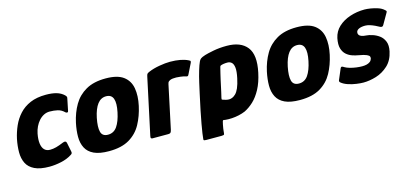

<svg xmlns="http://www.w3.org/2000/svg" viewBox="-54 -845 2813 1316"><g transform="rotate(-15 1352.0 -187.5)"><path d="M197 5Q131 5 92 -14Q53 -33 36.5 -66.5Q20 -100 20 -144Q20 -188 30 -237Q40 -283 59 -326Q78 -369 109.5 -403.5Q141 -438 187.5 -458Q234 -478 299 -478Q343 -478 374 -469Q405 -460 427 -439Q434 -431 435.5 -427Q437 -423 435 -415L418 -332Q417 -323 410.5 -322.5Q404 -322 399 -326Q377 -348 350.5 -354Q324 -360 294 -360Q272 -360 252.5 -350Q233 -340 217.5 -322.5Q202 -305 191.5 -283Q181 -261 176 -236Q168 -195 172 -165.5Q176 -136 191 -121Q206 -106 231 -106Q252 -106 274.5 -112Q297 -118 328 -131Q350 -140 354 -122L367 -58Q369 -49 366.5 -44Q364 -39 355 -34Q324 -14 280.5 -4.5Q237 5 197 5Z M619 8Q552 8 512.5 -10.5Q473 -29 455.5 -63Q438 -97 438 -142Q438 -187 449 -239Q464 -308 496 -362.5Q528 -417 583.5 -448.5Q639 -480 723 -480Q807 -480 849 -448.5Q891 -417 900.5 -362.5Q910 -308 895 -239Q880 -170 849.5 -114Q819 -58 763.5 -25Q708 8 619 8ZM641 -103Q682 -103 706 -137.5Q730 -172 743 -235Q756 -297 744.5 -329Q733 -361 695 -361Q658 -361 633.5 -329Q609 -297 596 -235Q583 -171 592 -137Q601 -103 641 -103Z M1179 -476Q1259 -476 1307 -452Q1318 -447 1318 -442.5Q1318 -438 1315 -431L1280 -360Q1276 -351 1272 -349.5Q1268 -348 1259 -351Q1243 -356 1222.5 -358.5Q1202 -361 1193 -361Q1177 -361 1168.5 -360Q1160 -359 1155.5 -357.5Q1151 -356 1147 -354Q1142 -351 1137.5 -347.5Q1133 -344 1130 -330L1065 -24Q1061 -8 1056 -4Q1051 0 1040 0H928Q923 0 919 -3.5Q915 -7 918 -20L1003 -417Q1006 -433 1010.5 -437.5Q1015 -442 1027 -447Q1060 -461 1103.5 -468.5Q1147 -476 1179 -476Z M1263 96Q1265 67 1278.5 -9Q1292 -85 1320 -212Q1327 -244 1336.5 -286Q1346 -328 1357.5 -366.5Q1369 -405 1378 -424Q1383 -436 1391.5 -443Q1400 -450 1425 -458Q1444 -464 1487.5 -472.5Q1531 -481 1583 -481Q1682 -481 1726.5 -424.5Q1771 -368 1745 -247Q1731 -181 1706 -134.5Q1681 -88 1650 -59Q1619 -30 1586 -14Q1565 -5 1540 0.5Q1515 6 1490.5 7.5Q1466 9 1446 7Q1436 6 1431 5Q1426 4 1424 12Q1422 19 1419 33.5Q1416 48 1414 61.5Q1412 75 1412 79Q1411 95 1409 100.5Q1407 106 1390 106H1281Q1272 106 1267 104.5Q1262 103 1263 96ZM1456 -144Q1455 -138 1455.5 -135.5Q1456 -133 1460 -132Q1470 -128 1482.5 -125Q1495 -122 1505 -122Q1515 -122 1527 -126.5Q1539 -131 1552 -143.5Q1565 -156 1576 -181Q1587 -206 1596 -248Q1606 -295 1603 -321Q1600 -347 1588 -358Q1576 -369 1558 -369Q1544 -369 1531 -367Q1518 -365 1509 -361Q1507 -360 1505.5 -357Q1504 -354 1503 -349Q1498 -329 1493 -308.5Q1488 -288 1483.5 -267.5Q1479 -247 1474.5 -226Q1470 -205 1465.5 -184.5Q1461 -164 1456 -144Z M1974 8Q1907 8 1867.5 -10.5Q1828 -29 1810.5 -63Q1793 -97 1793 -142Q1793 -187 1804 -239Q1819 -308 1851 -362.5Q1883 -417 1938.5 -448.5Q1994 -480 2078 -480Q2162 -480 2204 -448.5Q2246 -417 2255.5 -362.5Q2265 -308 2250 -239Q2235 -170 2204.5 -114Q2174 -58 2118.5 -25Q2063 8 1974 8ZM1996 -103Q2037 -103 2061 -137.5Q2085 -172 2098 -235Q2111 -297 2099.5 -329Q2088 -361 2050 -361Q2013 -361 1988.5 -329Q1964 -297 1951 -235Q1938 -171 1947 -137Q1956 -103 1996 -103Z M2297 -127Q2302 -140 2309.5 -138.5Q2317 -137 2323 -132Q2338 -123 2359.5 -117Q2381 -111 2403.5 -108Q2426 -105 2445 -105Q2463 -105 2477 -108.5Q2491 -112 2501 -119.5Q2511 -127 2515 -140Q2517 -148 2514.5 -155.5Q2512 -163 2495.5 -170.5Q2479 -178 2439 -185Q2420 -188 2397.5 -195.5Q2375 -203 2356.5 -219Q2338 -235 2329.5 -263Q2321 -291 2330 -336Q2340 -382 2373.5 -413Q2407 -444 2456 -460.5Q2505 -477 2560 -477Q2577 -477 2602.5 -473Q2628 -469 2653.5 -460.5Q2679 -452 2695 -437Q2704 -430 2704 -426Q2704 -422 2699 -414L2657 -341Q2650 -327 2634 -334Q2620 -342 2603 -350Q2586 -358 2568.5 -363.5Q2551 -369 2536 -369Q2509 -369 2492 -361.5Q2475 -354 2472 -340Q2470 -329 2475.5 -320.5Q2481 -312 2494 -307.5Q2507 -303 2526 -302Q2544 -301 2569 -293Q2594 -285 2616 -269Q2638 -253 2649.5 -225Q2661 -197 2652 -155Q2639 -94 2601 -59Q2563 -24 2515.5 -9.5Q2468 5 2424 5Q2405 5 2375.5 1Q2346 -3 2317.5 -12.5Q2289 -22 2271 -37Q2262 -44 2266 -54Z"/></g></svg>

Font: Glory Thin ExtraBold
Style: Italic
Weight: 800
Italic angle: -12°
Version: Version 1.011